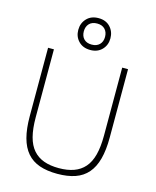

<svg xmlns="http://www.w3.org/2000/svg" viewBox="-144 -1099 979 1206"><g transform="rotate(15 346.0 -496.0)"><path d="M346 10Q279 10 230 -7Q181 -24 149 -61Q117 -98 101.5 -156Q86 -214 86 -295V-740H124V-298Q124 -224 137.5 -172.5Q151 -121 179 -89Q207 -57 248.5 -42Q290 -27 346 -27Q402 -27 443.5 -42Q485 -57 513 -89Q541 -121 554.5 -172.5Q568 -224 568 -298V-740H606V-295Q606 -214 590.5 -156Q575 -98 543 -61Q511 -24 462 -7Q413 10 346 10ZM345 -795Q297 -795 268.5 -824.5Q240 -854 240 -898Q240 -942 268.5 -972Q297 -1002 345 -1002Q393 -1002 421 -972Q449 -942 449 -898Q449 -854 420.5 -824.5Q392 -795 345 -795ZM345 -830Q377 -830 395.5 -848.5Q414 -867 414 -898Q414 -929 396 -948Q378 -967 345 -967Q312 -967 294 -948Q276 -929 276 -898Q276 -867 294 -848.5Q312 -830 345 -830Z"/></g></svg>

Font: Encode Sans Narrow
Style: Thin
Weight: 250
Designer: Pablo Impallari, Andres Torresi
Foundry: Pablo Impallari, Andres Torresi
Version: Version 1.000; ttfautohint (v1.00) -l 8 -r 50 -G 200 -x 14 -